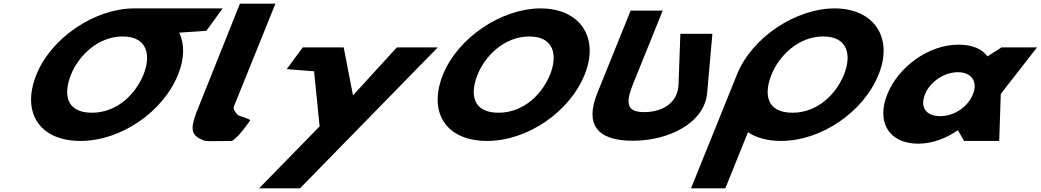

<svg xmlns="http://www.w3.org/2000/svg" viewBox="-20 -773 5707 1053"><path d="M369.5 -363.9C411.7 -468.4 517.3 -572.8 652.7 -573L652.7 -573L653 -573H653.1C789.6 -573 809.1 -468.5 766.9 -363.9C724.6 -259.4 624.4 -154.8 484.2 -154.8C340.2 -154.8 327.3 -259.4 369.5 -363.9ZM714.9 -727 714.8 -726.9C502.7 -726.6 262.4 -568.6 179.7 -363.9C96.9 -159.1 193.5 -0.1 421.7 -0.1C643.3 -0.1 873.9 -159.1 956.7 -363.9C992.4 -452.3 992.2 -531.9 963.3 -594L1111.8 -604L1201.1 -727Z M1295.9 -753H1490.6L1263.6 -191C1256.5 -173 1269.5 -161.8 1281.2 -145C1287.5 -135.7 1347.4 -124 1352 -113C1352 -113 1291.6 -21.3 1251.4 0C1158.9 0 1114.3 4.3 1096.3 -3C1032.4 -28.9 1021.5 -57.6 1054.2 -148L1053.7 -148L1061.2 -166.5C1065.1 -176.7 1069.5 -187.5 1074.3 -199L1074.7 -200Z M2156.4 -513 1916 -250 1864.9 -513H1640.5L1552.6 -394L1702.4 -382L1732.9 -80L1400.8 260H1625.2L2380.8 -513Z M2409.5 -363.9C2326.8 -159.1 2423.4 -0.1 2651.5 -0.1C2873.1 -0.1 3103.8 -159.1 3186.5 -363.9C3269.3 -568.8 3159.3 -726.9 2945.1 -726.9C2732.9 -726.9 2492.3 -568.8 2409.5 -363.9ZM2599.3 -363.9C2641.6 -468.5 2747.4 -573 2883 -573C3019.5 -573 3039 -468.5 2996.7 -363.9C2954.5 -259.4 2854.3 -154.8 2714 -154.8C2570 -154.8 2557.1 -259.4 2599.3 -363.9Z M3887 -587.5H3711.3L3701.4 -309.5C3697.5 -200.5 3601 -158.2 3514.9 -158.2C3428.9 -158.2 3403.4 -192.2 3450.8 -309.5L3614.6 -715H3438.8L3256.1 -262.8C3186 -89.4 3255.1 -1 3451.4 -1C3647.8 -1 3843.7 -98.6 3858.2 -262.8Z M4211.3 -363.9C4253.6 -468.5 4359.4 -573 4495 -573C4631.5 -573 4651 -468.5 4608.7 -363.9C4566.5 -259.4 4466.3 -154.8 4326 -154.8C4182 -154.8 4169.1 -259.4 4211.3 -363.9ZM4021.5 -363.9C4019.9 -359.8 4018.3 -355.7 4016.8 -351.7L3769.7 260H3957.8L4082.2 -48.1C4127.2 -17.5 4188.2 -0.1 4263.5 -0.1C4485.1 -0.1 4715.8 -159.1 4798.5 -363.9C4881.3 -568.8 4771.3 -726.9 4557.1 -726.9C4344.9 -726.9 4104.3 -568.8 4021.5 -363.9Z M4846.3 -256C4785.7 -106 4852.3 15 5017.3 15C5094.3 15 5172.9 -16 5231.6 -58H5233.8L5267.6 0H5460.1L5468.6 -258L5667.4 -513H5472.7L5395.7 -464C5366 -505 5312.6 -528 5236.7 -528C5071.7 -528 4906.9 -406 4846.3 -256ZM5053.1 -256C5081.8 -327 5160.3 -377 5234 -377C5306.6 -377 5344.7 -327 5316 -256C5287.7 -186 5212.5 -136 5136.6 -136C5057.4 -136 5024.8 -186 5053.1 -256Z"/></svg>

Font: Hussar
Style: BdWideOblFour
Weight: 700
Foundry: Cannot Into Space Fonts
Version: Version 2.00